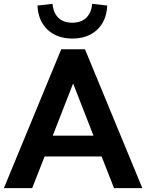

<svg xmlns="http://www.w3.org/2000/svg" viewBox="-24 -974 757 994"><path d="M-3.9 0 293 -718.8H416L712.9 0H566.4L502 -164.1H207L142.6 0ZM169.9 -945.3 248 -954.1Q252 -907.2 278.3 -881.8Q304.7 -856.4 349.6 -856.4Q395.5 -856.4 422.4 -881.8Q449.2 -907.2 453.1 -954.1L531.2 -945.3Q527.3 -865.2 478.5 -819.8Q429.7 -774.4 350.6 -774.4Q271.5 -774.4 222.7 -819.8Q173.8 -865.2 169.9 -945.3ZM249 -271.5H460L354.5 -542Z"/></svg>

Font: Min Sans Bold
Style: Regular
Weight: 700
Designer: Jinseong-Kim, NotoSansCJK, Nunito
Foundry: Jinseong-Kim
Version: Version 1.400;Glyphs 3.1.2 (3151)